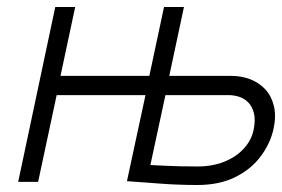

<svg xmlns="http://www.w3.org/2000/svg" viewBox="-20 -520 806 549"><path d="M641 -303H464L506 -500H449L407 -303H153L195 -500H138L32 0H89L142 -248H396L343 -2Q343 -2 356 -1Q369 0 390.5 1.5Q412 3 438 5Q464 7 491.5 8Q519 9 544 9Q607 9 652.5 -13.5Q698 -36 725.5 -73Q753 -110 762 -151Q770 -187 763.5 -215.5Q757 -244 739.5 -263.5Q722 -283 696.5 -293Q671 -303 641 -303ZM545 -44Q521 -44 497 -44.5Q473 -45 453.5 -46Q434 -47 422 -47.5Q410 -48 410 -48L453 -248H635Q648 -248 663 -243.5Q678 -239 689.5 -227.5Q701 -216 706 -196.5Q711 -177 705 -148Q699 -119 677 -95Q655 -71 621 -57.5Q587 -44 545 -44Z"/></svg>

Font: Advent Pro
Style: Italic
Weight: 400
Italic angle: -12°
Designer: VivaRado, Andreas Kalpakidis
Foundry: VivaRado, Andreas Kalpakidis
Version: Version 3.000